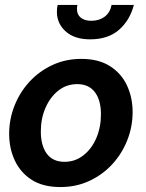

<svg xmlns="http://www.w3.org/2000/svg" viewBox="-20 -746 589 776"><path d="M224 10Q154 10 108.5 -19Q63 -48 40 -97Q17 -146 17 -205Q17 -264 38.5 -318.5Q60 -373 99 -415.5Q138 -458 191.5 -483Q245 -508 309 -508Q378 -508 424 -479Q470 -450 493 -401Q516 -352 516 -293Q516 -234 494.5 -179.5Q473 -125 434 -82.5Q395 -40 341.5 -15Q288 10 224 10ZM241 -92Q284 -92 317.5 -118.5Q351 -145 369.5 -188.5Q388 -232 388 -284Q388 -341 363.5 -373.5Q339 -406 292 -406Q249 -406 216 -380Q183 -354 164 -310.5Q145 -267 145 -215Q145 -158 169 -125Q193 -92 241 -92ZM344 -587Q281 -587 245.5 -619Q210 -651 210 -698Q210 -714 213 -726H293Q292 -722 291.5 -718Q291 -714 291 -710Q291 -687 306.5 -674.5Q322 -662 349 -662Q381 -662 403 -678.5Q425 -695 431 -726H521Q505 -664 461 -625.5Q417 -587 344 -587Z"/></svg>

Font: Cabin VF Beta
Style: Italic
Weight: 400
Italic angle: -7°
Designer: Pablo Impallari
Foundry: Pablo Impallari. http://www.impallari.com Igino Marini. http://www.ikern.com
Version: Version 2.300